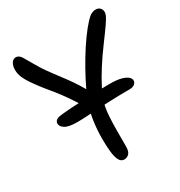

<svg xmlns="http://www.w3.org/2000/svg" viewBox="-171 -833 907 966"><g transform="rotate(-30 282.5 -350.0)"><path d="M163 -268.2Q111.8 -268.2 91.1 -281.3Q70.4 -294.4 70.4 -311.6Q70.4 -323 79.5 -330.5Q88.6 -338 108.8 -340Q135.8 -343.2 174.4 -345.6Q213 -348 254.8 -349.8Q296.6 -351.6 333.8 -352.7Q371 -353.8 395.8 -353.8Q441.2 -353.8 466.1 -346.4Q491 -339 501.1 -328.8Q511.2 -318.6 511.2 -308.8Q511.2 -297.2 500.9 -288.5Q490.6 -279.8 471.4 -279.8Q403.4 -279.8 342.3 -276.9Q281.2 -274 234.6 -271.1Q188 -268.2 163 -268.2ZM273 12.8Q253.6 12.8 243.9 -6.3Q234.2 -25.4 230.7 -58.6Q227.2 -91.8 227.2 -135Q227.2 -186 235.4 -241.2Q243.6 -296.4 267.8 -355Q282.8 -391.6 306.5 -437.2Q330.2 -482.8 357.9 -528.9Q385.6 -575 414.6 -615.3Q443.6 -655.6 468.4 -682.2Q484.6 -699.6 497.7 -706.3Q510.8 -713 524.4 -713Q538.2 -713 547.8 -703.9Q557.4 -694.8 557.4 -678.6Q557.4 -666.2 545 -645.3Q532.6 -624.4 513.2 -598Q493.8 -571.6 471.2 -540.6Q437.2 -495.2 406.5 -446.9Q375.8 -398.6 354.3 -356.1Q332.8 -313.6 325.4 -285Q317.4 -253 314.9 -215.1Q312.4 -177.2 312.2 -133.7Q312 -90.2 312 -40.2Q312 -10 299.9 1.4Q287.8 12.8 273 12.8ZM284.2 -262.8Q270.8 -262.8 263 -272.4Q255.2 -282 244.6 -298.8Q209.6 -357.8 184.5 -393.6Q159.4 -429.4 139.7 -453.8Q120 -478.2 100.4 -502.1Q80.8 -526 56.6 -560.8Q41 -583.2 30.8 -605.6Q20.6 -628 20.6 -651.8Q20.6 -676 30.4 -691Q40.2 -706 55 -706Q73.2 -706 85.8 -685.9Q98.4 -665.8 119.6 -628.2Q138.2 -595.8 155.5 -571.5Q172.8 -547.2 189.4 -525.4Q206 -503.6 223.9 -479.5Q241.8 -455.4 262.1 -423.8Q282.4 -392.2 305.4 -347.8Q310.4 -337.8 312.9 -326.8Q315.4 -315.8 315.4 -303.8Q315.4 -289 307 -275.9Q298.6 -262.8 284.2 -262.8Z"/></g></svg>

Font: Shantell Sans Light
Style: Regular
Weight: 300
Designer: Stephen Nixon, Anya Danilova, Shantell Martin
Foundry: Arrow Type
Version: Version 1.011;[c5ecc13dd]